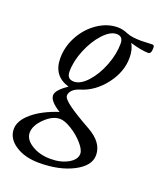

<svg xmlns="http://www.w3.org/2000/svg" viewBox="-189 -500 721 857"><g transform="rotate(20 172.0 -71.5)"><path d="M98.1 272.9Q30.3 272.9 -14.4 243.4Q-59.1 213.9 -59.1 168.9Q-59.1 128.9 -14.2 90.8Q30.8 52.7 106.9 27.8Q54.2 -4.4 54.2 -32.2Q54.2 -57.6 106 -91.8Q27.8 -114.7 27.8 -199.2Q27.8 -254.4 55.4 -304.7Q83 -355 128.4 -385.5Q173.8 -416 223.1 -416Q246.6 -416 272 -404.8Q295.9 -395 340.8 -395Q352.1 -395 394 -397Q402.8 -397 402.8 -383.8Q402.8 -355 388.2 -355Q356.4 -355 301.8 -371.1Q317.9 -346.2 317.9 -305.2Q317.9 -238.8 271.5 -178Q225.1 -117.2 159.2 -97.2Q137.2 -90.8 125 -78.6Q112.8 -66.4 112.8 -51.8Q112.8 -37.6 147 -12.5Q181.2 12.7 253.9 53.2Q326.2 93.8 326.2 153.8Q326.2 204.1 260.5 238.5Q194.8 272.9 98.1 272.9ZM120.1 -121.1Q150.9 -121.1 183.6 -156.7Q216.3 -192.4 237.5 -246.8Q258.8 -301.3 258.8 -352.1Q258.8 -386.2 228 -386.2Q197.8 -386.2 164.6 -350.1Q131.3 -314 109.1 -260Q86.9 -206.1 86.9 -157.2Q86.9 -121.1 120.1 -121.1ZM140.1 238.8Q189 238.8 223.4 219.2Q257.8 199.7 257.8 171.9Q257.8 152.8 233.4 125Q209 97.2 175.8 76.7Q142.6 56.2 120.1 56.2Q85 56.2 49.1 91.1Q13.2 126 13.2 160.2Q13.2 192.4 50.8 215.6Q88.4 238.8 140.1 238.8Z"/></g></svg>

Font: Junicode SmCond
Style: Italic
Weight: 400
Width: 4
Italic angle: -11°
Designer: Peter S. Baker
Version: Version 2.206